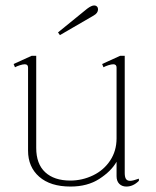

<svg xmlns="http://www.w3.org/2000/svg" viewBox="-20 -675 574 705"><path d="M200 -546 193 -556 300 -643Q316 -655 326 -655Q332 -655 336 -651Q340 -647 340 -641Q340 -627 324 -618ZM490 -19V-11Q469 10 444 10Q428 10 418 0Q408 -10 408 -28V-81Q388 -46 344.5 -18Q301 10 239 10Q165 10 124 -26Q83 -62 83 -122V-427Q83 -439 71 -439Q64 -439 53 -435.5Q42 -432 35 -428L30 -440L96 -470H113V-132Q113 -73 146 -42.5Q179 -12 238 -12Q282 -12 321.5 -31Q361 -50 384.5 -85.5Q408 -121 408 -167V-427Q408 -439 396 -439Q389 -439 378 -435.5Q367 -432 360 -428L355 -440L421 -470H438V-40Q438 -25 442.5 -18Q447 -11 458 -11Q468 -11 490 -19Z"/></svg>

Font: Taviraj Thin
Style: Regular
Weight: 100
Designer: Katatrad Team
Foundry: CadsonDemak
Version: Version 1.030